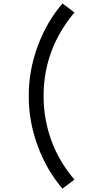

<svg xmlns="http://www.w3.org/2000/svg" viewBox="-20 -898 493 1108"><path d="M409.5 -826Q231.5 -614 231.5 -343.5Q231.5 -212.5 275.5 -89.8Q319.5 33 409.5 138.5L340.5 190.5Q249 84.5 197 -57.5Q145 -200 146 -343.5Q145 -488 197 -630Q249 -772 340.5 -878Z"/></svg>

Font: Russisch Sans Medium
Style: Regular
Weight: 500
Width: 4
Designer: Michael Sharanda (font) & Cristiano Sobral (main changes)
Foundry: Michael Sharanda
Version: Version 2.00;September 8, 2020;FontCreator 13.0.0.2681 64-bi